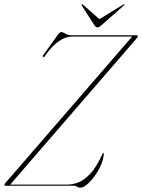

<svg xmlns="http://www.w3.org/2000/svg" viewBox="-20 -864 662 893"><path d="M325 0H7Q0.5 0 0.5 -5Q1 -8 5 -13Q12.5 -21.5 39.5 -52.5Q66.5 -83.5 107 -130.5Q147.5 -177.5 196.5 -234Q245.5 -290.5 297.2 -350.2Q349 -410 398.2 -467Q447.5 -524 488.8 -571.8Q530 -619.5 558 -651.8Q586 -684 595 -694H314.5Q285.5 -694 253.5 -672.2Q221.5 -650.5 189 -603.5Q184.5 -595.5 180 -600Q177 -603 182 -609L250.5 -704.5Q259 -715 265 -715Q272 -715 284 -707.5Q296 -700 311.5 -700H614.5Q621.5 -700 621.5 -695.5Q621 -693 619.5 -691.2Q618 -689.5 616.5 -687Q613.5 -683.5 589.2 -655.2Q565 -627 525.5 -581.2Q486 -535.5 437.2 -479.2Q388.5 -423 336 -362.2Q283.5 -301.5 232.8 -243Q182 -184.5 139.2 -135Q96.5 -85.5 67 -51.2Q37.5 -17 27.5 -5.5H295Q317 -5.5 343.8 -15.2Q370.5 -25 399.5 -55.5Q428.5 -86 456.5 -148Q459.5 -153.5 461 -153Q463.5 -153 462.5 -149Q462 -125 450.2 -97.8Q438.5 -70.5 420.8 -46Q403 -21.5 385 -6.2Q367 9 353.5 9Q345 9 338.5 4.5Q332 0 325 0ZM454.5 -749Q448 -743 443.2 -739.8Q438.5 -736.5 433 -736.5Q425.5 -736.5 417.5 -749L360.5 -838Q358.5 -842 360.5 -844Q362.5 -845.5 366 -842L442.5 -775L552 -842Q557.5 -845.5 558.5 -844Q560.5 -842 555.5 -838Z"/></svg>

Font: Fraunces 144pt S000 Thin
Style: Italic
Weight: 100
Italic angle: -16°
Version: Version 1.000; ttfautohint (v1.8.3)